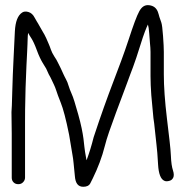

<svg xmlns="http://www.w3.org/2000/svg" viewBox="-20 -685 710 736"><path d="M25 -173V-4C25 3 27 9 32 14C37 19 43 21 50 21C57 21 63 19 68 14C73 9 76 3 76 -4V-173V-218C76 -238 76 -281 78 -348C80 -415 83 -461 84 -485C85 -509 86 -526 86 -536C86 -546 87 -554 88 -559C91 -552 96 -545 101 -537C106 -529 113 -515 121 -493C129 -471 137 -455 143 -445C149 -435 154 -427 157 -422L167 -400C171 -393 175 -386 178 -379L187 -360C190 -354 193 -346 196 -337C199 -328 204 -313 213 -291C222 -269 233 -228 245 -168L258 -90C261 -76 263 -49 267 -10C269 17 279 31 299 31C312 31 321 27 326 18L336 -2C355 -41 371 -82 382 -126C389 -155 404 -197 425 -254C446 -311 461 -349 468 -369C475 -389 483 -409 490 -428C497 -447 507 -476 519 -515C531 -554 541 -579 547 -591C549 -585 551 -573 552 -557C553 -541 554 -528 555 -518C556 -508 557 -497 557 -486V-393C557 -372 558 -347 560 -320L566 -255C567 -239 569 -225 571 -212L580 -129C582 -114 584 -89 586 -54C588 -19 596 2 610 8C616 11 623 10 630 8C637 6 641 2 644 -4C647 -10 647 -20 643 -32C639 -44 636 -62 635 -89C634 -116 628 -163 620 -230C612 -297 608 -353 608 -400V-486C608 -499 607 -520 605 -547C603 -574 601 -592 598 -600C595 -608 593 -614 591 -620C589 -626 588 -633 585 -640C579 -655 568 -663 552 -665C536 -667 524 -660 514 -642C504 -624 491 -588 473 -533C455 -478 434 -423 413 -368C392 -313 367 -244 339 -159C331 -127 322 -98 312 -71C311 -72 311 -75 310 -80C309 -85 308 -93 306 -103C304 -113 303 -130 300 -153C297 -176 291 -207 280 -246C269 -285 261 -312 254 -327C250 -336 246 -346 243 -356C240 -366 237 -374 233 -381C229 -388 226 -395 223 -401C220 -407 217 -415 213 -423L202 -445C199 -452 194 -460 188 -469C182 -478 178 -487 175 -495C172 -503 170 -510 167 -516C164 -522 161 -530 157 -539C153 -548 148 -557 143 -565C138 -573 134 -580 131 -586C128 -592 124 -598 121 -603C118 -608 116 -612 113 -617C107 -629 99 -636 89 -639C79 -642 71 -641 65 -637C48 -626 39 -602 37 -565C36 -538 34 -504 32 -462C30 -420 28 -377 27 -334C26 -291 25 -264 24 -255Z"/></svg>

Font: AppleStorm
Style: Rg
Weight: 400
Foundry: Cannot Into Space Fonts
Version: Version 1.01